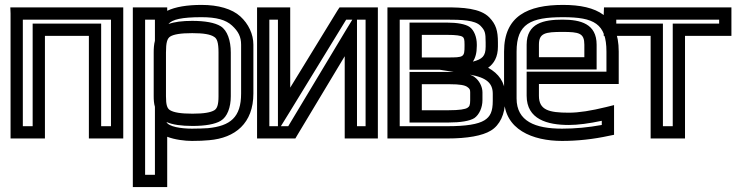

<svg xmlns="http://www.w3.org/2000/svg" viewBox="-20 -539 2999 782"><path d="M482 0V-484V-509H457H48H22L23 -484V0V25H48H138H163V0V-393H342V0V25H367H457H482V0ZM432 -25H392V-418V-443H367H138H113V-418V-25H73V-459H432V-25Z M762 35C789 35 812 34 832 32C938 23 1012 -37 1012 -158V-357C1012 -400 992 -442 959 -472C925 -503 869 -519 801 -519C742 -519 694 -511 661 -495V-509H636H546H521V-484V198V223H546H636H661V198V18C692 30 733 35 762 35ZM870 -147C870 -111 864 -97 853 -90C838 -81 811 -76 764 -76C716 -76 688 -81 673 -90C661 -97 656 -111 656 -147V-325C656 -366 661 -382 673 -390C687 -399 715 -404 763 -404C810 -404 837 -399 852 -389C864 -382 870 -366 870 -325V-147ZM611 -373C607 -358 606 -342 606 -325V-147C606 -132 607 -117 611 -104V-31V173H571V-459H611V-432V-373ZM920 -147V-325C920 -374 906 -415 879 -432C855 -447 814 -454 763 -454C723 -454 690 -450 666 -441C681 -460 721 -469 801 -469C862 -469 900 -458 925 -435C951 -411 962 -389 962 -357V-158C962 -61 918 -26 827 -17C809 -16 788 -15 762 -15C717 -15 667 -23 658 -42C683 -31 719 -26 764 -26C815 -26 856 -33 879 -47C906 -63 920 -102 920 -147Z M1190 13 1384 -310V0V25H1409H1494H1519V0V-484V-509H1494H1377H1363L1355 -497L1162 -182V-484V-509H1137H1052H1027V-484V0V25H1052H1169H1183L1190 13ZM1434 -459H1469V-25H1434V-400V-459ZM1112 -25H1077V-459H1112V-93V-25ZM1154 -25H1124L1158 -80L1390 -459H1415L1387 -413L1154 -25Z M2008 -349V-366C2008 -414 2000 -440 1973 -468C1936 -506 1863 -509 1795 -509H1583H1558V-484V0V25H1583H1802C1883 25 1945 14 1979 -7C2016 -29 2037 -75 2037 -128V-157C2037 -203 2011 -240 1968 -263C1992 -280 2008 -307 2008 -349ZM1803 -305H1698V-397H1800C1838 -397 1857 -394 1864 -389C1870 -385 1872 -379 1872 -358V-352C1872 -306 1869 -305 1803 -305ZM1895 -131C1895 -111 1892 -105 1884 -100C1875 -94 1851 -90 1807 -90H1698V-196H1812C1853 -196 1873 -192 1883 -185C1893 -178 1895 -174 1895 -163V-131ZM1945 -131V-163C1945 -186 1932 -211 1913 -225C1908 -229 1901 -232 1894 -235C1962 -223 1987 -200 1987 -157V-128C1987 -85 1977 -64 1953 -49C1927 -33 1879 -25 1802 -25H1608V-459H1795C1862 -459 1914 -457 1937 -434C1955 -415 1958 -407 1958 -366V-349C1958 -310 1944 -298 1906 -288C1916 -303 1922 -323 1922 -352V-358C1922 -388 1911 -416 1893 -429C1876 -441 1842 -447 1800 -447H1673H1648V-422V-280V-255H1673H1771L1828 -246C1823 -246 1817 -246 1812 -246H1673H1648V-221V-65V-40H1673H1807C1855 -40 1893 -46 1912 -58C1932 -72 1945 -101 1945 -131Z M2273 -519C2130 -519 2033 -474 2033 -329V-138C2033 -11 2150 35 2269 35C2332 35 2397 28 2461 14L2481 10V-10V-79V-111L2449 -103C2388 -88 2338 -80 2297 -80C2215 -80 2175 -91 2175 -149V-197H2475H2500V-222V-329C2500 -473 2412 -519 2273 -519ZM2273 -469C2399 -469 2450 -443 2450 -329V-247H2150H2125V-222V-149C2125 -53 2209 -30 2297 -30C2334 -30 2379 -36 2431 -47V-30C2376 -20 2323 -15 2269 -15C2160 -15 2084 -45 2084 -138V-329C2084 -442 2141 -469 2273 -469ZM2271 -409C2339 -409 2360 -404 2360 -357V-306H2175V-357C2175 -404 2200 -409 2271 -409ZM2271 -459C2195 -459 2125 -445 2125 -357V-281V-256H2150H2385H2410V-281V-357C2410 -442 2345 -459 2271 -459Z M2959 -418V-484V-509H2934H2464H2440L2439 -484V-418V-393H2464H2630V0V25H2655H2745H2770V0V-393H2934H2959V-418ZM2909 -443H2745H2720V-418V-25H2680V-418V-443H2655H2490V-459H2909V-443Z"/></svg>

Font: Gamestation DisplayOutline
Style: Regular
Weight: 400
Designer: Jonas Hecksher
Foundry: Jonas Hecksher, Playtypeª, e-types AS
Version: Version 1.003